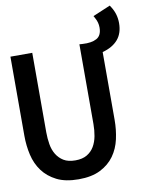

<svg xmlns="http://www.w3.org/2000/svg" viewBox="-92 -891 753 970"><g transform="rotate(-10 285.0 -406.5)"><path d="M0 -658H112V-250Q112 -219 117 -189Q122 -159 136 -136Q150 -113 173 -99Q196 -85 233 -85Q269 -85 292.5 -99Q316 -113 329.5 -136Q343 -159 348.5 -188.5Q354 -218 354 -250V-659L370 -658Q416 -655 442.5 -669.5Q469 -684 469 -725Q469 -751 456 -774L449 -787L539 -825L546 -814Q570 -776 570 -730Q570 -678 542.5 -646Q515 -614 463 -600V-252Q463 -202 452.5 -154.5Q442 -107 415.5 -70Q389 -33 344.5 -10.5Q300 12 233 12Q165 12 120.5 -10.5Q76 -33 49 -69.5Q22 -106 11 -153.5Q0 -201 0 -252Z"/></g></svg>

Font: Codetta
Style: Bold
Weight: 700
Designer: Ulrich Proeller
Foundry: PROSA GmbH
Version: Version 2.00;September 29, 2018;FontCreator 11.5.0.2427 64-b